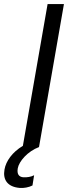

<svg xmlns="http://www.w3.org/2000/svg" viewBox="-55 -720 357 940"><path d="M41 200C61 202 87 197 104 188L112 138C97 146 77 149 59 148C38 146 27 133 32 104C38 70 80 21 136 0L258 -700H178L57 -6C5 25 -26 69 -33 110C-42 160 -18 195 41 200Z"/></svg>

Font: Fixel Display
Style: Italic
Weight: 400
Italic angle: -10°
Designer: AlfaBravo + MacPaw
Foundry: Kyrylo Tkachov, Marchela Mozhyna, Serhii Makarenko, Maria Weinstein, Zakhar Kryvoshyya
Version: Version 1.210;Glyphs 3.2 (3217)